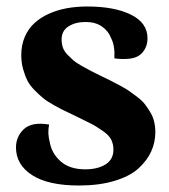

<svg xmlns="http://www.w3.org/2000/svg" viewBox="-20 -552 517 586"><path d="M221.2 14.2Q127 14.2 77.9 -17.6Q28.8 -49.3 28.8 -102.1Q28.8 -135.3 53 -158Q77.1 -180.7 129.9 -171.9Q124.5 -145.5 131.8 -118.2Q137.7 -84 165 -59.6Q192.4 -35.2 240.2 -35.2Q278.3 -35.2 302.2 -50.3Q326.2 -65.4 326.2 -95.2Q326.2 -112.3 319.3 -126Q312.5 -139.6 292.7 -153.1Q272.9 -166.5 262.7 -172.1Q252.4 -177.7 220.7 -192.9Q213.4 -196.3 210 -198.2Q187 -209 176 -214.4Q165 -219.7 144 -231.4Q123 -243.2 112.1 -252.2Q101.1 -261.2 86.2 -276.1Q71.3 -291 63.7 -305.9Q56.2 -320.8 50.5 -341.1Q44.9 -361.3 44.9 -383.8Q44.9 -414.6 55.7 -439.5Q66.4 -464.4 85 -481.4Q103.5 -498.5 129.2 -510Q154.8 -521.5 184.1 -526.9Q213.4 -532.2 246.1 -532.2Q329.1 -532.2 379.6 -507.3Q430.2 -482.4 430.2 -435.1Q430.2 -409.2 414.1 -390.9Q397.9 -372.6 363.8 -372.1Q347.2 -371.1 329.1 -374Q331.1 -412.1 319.8 -434.1Q311 -457.5 291 -471.2Q271 -484.9 241.2 -484.9Q210 -484.9 189 -471.4Q168 -458 168 -431.2Q168 -418.5 171.9 -407Q175.8 -395.5 186 -385Q196.3 -374.5 204.3 -367.4Q212.4 -360.4 230.5 -350.3Q248.5 -340.3 257.6 -335.4Q266.6 -330.6 289.1 -319.8Q308.6 -310.5 318.6 -305.4Q328.6 -300.3 346.9 -290.5Q365.2 -280.8 375.5 -273.4Q385.7 -266.1 400.1 -255.1Q414.6 -244.1 422.6 -233.4Q430.7 -222.7 438.7 -209.5Q446.8 -196.3 450.4 -180.9Q454.1 -165.5 454.1 -148.9Q454.1 -117.2 441.2 -89.1Q428.2 -61 401.9 -37.4Q375.5 -13.7 328.9 0.2Q282.2 14.2 221.2 14.2Z"/></svg>

Font: Arima
Style: Bold
Weight: 700
Designer: Joana Correia and Natanael Gama
Foundry: NDISCOVER
Version: Version 1.100;Glyphs 3.1.2 (3151)